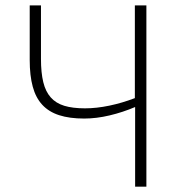

<svg xmlns="http://www.w3.org/2000/svg" viewBox="-20 -696 671 716"><path d="M90.8 -675.8H132.8V-476.1Q132.8 -424.8 141.4 -389.6Q149.9 -354.5 169.2 -332.8Q188.5 -311 219.7 -301.5Q251 -292 296.9 -292Q339.8 -292 387.7 -302Q435.5 -312 482.9 -330.1V-675.8H525.9V0H483.9V-296.9Q438 -277.3 388.7 -265.6Q339.4 -253.9 293.9 -253.9Q239.3 -253.9 200.7 -266.4Q162.1 -278.8 137.7 -305.2Q113.3 -331.5 102.1 -372.8Q90.8 -414.1 90.8 -472.2Z"/></svg>

Font: Clear Sans Thin
Style: Regular
Weight: 250
Foundry: Intel Corporation
Version: Version 1.00